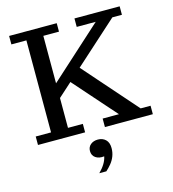

<svg xmlns="http://www.w3.org/2000/svg" viewBox="-133 -791 1044 1161"><g transform="rotate(-15 388.5 -210.5)"><path d="M210 -220 167 -273 560 -629H441V-682H724V-629H664ZM30 0V-53H126V-629H32V-682H330V-629H232V-53H325V0ZM449 0V-53H551L302 -335L379 -403L687 -53H749V0ZM344 261Q367 238 381 215Q395 192 399 170Q366 174 345 159.5Q324 145 324 117Q324 92 342 77Q360 62 388 62Q417 62 436 80Q455 98 455 133Q455 160 446 183.5Q437 207 421 226.5Q405 246 388 261Z"/></g></svg>

Font: Montagu Slab 24pt
Style: Regular
Weight: 400
Designer: Florian Karsten
Foundry: Florian Karsten
Version: Version 1.000